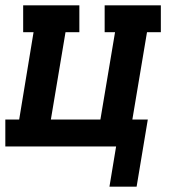

<svg xmlns="http://www.w3.org/2000/svg" viewBox="-24 -550 644 721"><path d="M387 151 412 0H-4V-101H48L102 -429H63V-530H274V-429H222L167 -101H353L408 -429H369V-530H580V-429H528L473 -101H531L489 151Z"/></svg>

Font: Iosevka Curly Slab ExObl
Style: Bold
Weight: 700
Width: 7
Italic angle: -9°
Monospace: yes
Designer: Belleve Invis
Foundry: Belleve Invis
Version: Version 11.0.0; ttfautohint (v1.8.3)